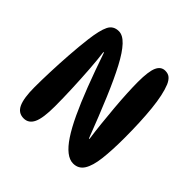

<svg xmlns="http://www.w3.org/2000/svg" viewBox="-191 -900 1068 1068"><g transform="rotate(45 343.0 -365.5)"><path d="M178 -711Q209 -711 241.5 -676.5Q274 -642 310 -574Q346 -506 388.5 -405Q431 -304 482 -171H486Q479 -219 473 -276Q467 -333 462 -391Q457 -449 454.5 -499.5Q452 -550 452 -586Q452 -669 467.5 -703.5Q483 -738 516 -738Q539 -738 553 -726Q567 -714 577 -691Q600 -635 610 -537Q620 -439 620 -313Q620 -216 612 -148Q604 -80 582 -45Q560 -10 518 -10Q490 -10 461 -32.5Q432 -55 402.5 -99.5Q373 -144 341.5 -211Q310 -278 275.5 -367.5Q241 -457 203 -568H199Q206 -516 211 -445Q216 -374 219 -300Q222 -226 222 -164Q222 -71 203.5 -32Q185 7 146 7Q103 7 84.5 -33.5Q66 -74 66 -159Q66 -212 68.5 -280Q71 -348 76 -420Q81 -492 89 -557Q99 -638 117 -674.5Q135 -711 178 -711Z"/></g></svg>

Font: DynaPuff
Style: Regular
Weight: 400
Designer: Toshi Omagari, Jennifer Daniel
Foundry: Google Fonts
Version: Version 2.000